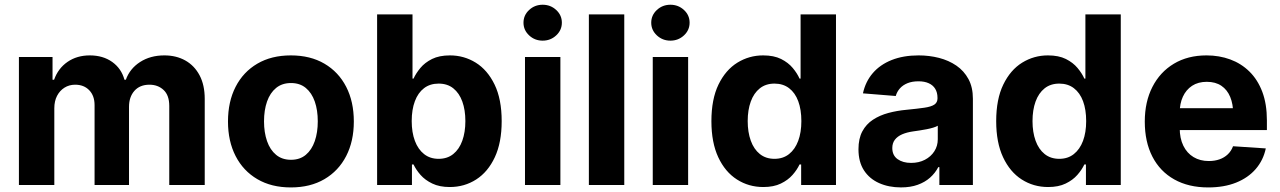

<svg xmlns="http://www.w3.org/2000/svg" viewBox="-20 -789 5460 819"><path d="M60.7 0V-545.9H204.1V-448.8H210.7Q227.8 -497.2 268 -525Q308.1 -552.7 363.1 -552.7Q419.4 -552.7 458.7 -524.7Q497.9 -496.6 510.9 -448.8H516.8Q533.6 -496 577.4 -524.4Q621.2 -552.7 681.1 -552.7Q731.9 -552.7 770.7 -530.9Q809.5 -509 831.4 -467.6Q853.3 -426.3 853.3 -367V0H702V-337.1Q702 -382.7 677.8 -405.2Q653.7 -427.7 617.6 -427.7Q576.6 -427.7 553.4 -401.6Q530.3 -375.5 530.3 -333.2V0H383.4V-340.6Q383.4 -380.6 360.6 -404.2Q337.9 -427.7 300.6 -427.7Q275.2 -427.7 255.1 -415.1Q235 -402.5 223.3 -380.1Q211.7 -357.7 211.7 -327.3V0Z M1220.7 10.5Q1137.9 10.5 1077.7 -24.8Q1017.5 -60.1 985 -123.4Q952.5 -186.7 952.5 -270.7Q952.5 -355.3 985 -418.7Q1017.5 -482.1 1077.7 -517.4Q1137.9 -552.7 1220.7 -552.7Q1303.7 -552.7 1363.9 -517.4Q1424.1 -482.1 1456.7 -418.7Q1489.3 -355.3 1489.3 -270.7Q1489.3 -186.7 1456.7 -123.4Q1424.1 -60.1 1363.9 -24.8Q1303.7 10.5 1220.7 10.5ZM1221.3 -107.4Q1259.2 -107.4 1284.5 -128.6Q1309.8 -149.8 1322.7 -187Q1335.5 -224.1 1335.5 -271.3Q1335.5 -319.1 1322.7 -356Q1309.8 -392.8 1284.5 -413.8Q1259.2 -434.8 1221.3 -434.8Q1183.3 -434.8 1157.7 -413.8Q1132 -392.8 1119.1 -356Q1106.2 -319.1 1106.2 -271.3Q1106.2 -224.1 1119.1 -187Q1132 -149.8 1157.7 -128.6Q1183.3 -107.4 1221.3 -107.4Z M1898.5 8.8Q1854.8 8.8 1824.1 -6Q1793.4 -20.7 1773.9 -42.8Q1754.5 -64.9 1744 -87.5H1737.2V0H1588.6V-727.5H1739.6V-453.7H1744Q1754.2 -476.1 1773.1 -499Q1792.1 -522 1822.9 -537.4Q1853.7 -552.7 1899.3 -552.7Q1959.4 -552.7 2009.4 -521.7Q2059.5 -490.6 2089.7 -428.3Q2120 -365.9 2120 -272.1Q2120 -181 2090.7 -118.3Q2061.4 -55.6 2011.2 -23.4Q1961 8.8 1898.5 8.8ZM1850.9 -111.5Q1888.2 -111.5 1913.5 -132Q1938.9 -152.4 1952 -188.8Q1965.1 -225.2 1965.1 -272.5Q1965.1 -319.8 1952.1 -355.8Q1939.1 -391.8 1913.8 -412.1Q1888.6 -432.4 1850.9 -432.4Q1814.3 -432.4 1788.7 -412.8Q1763.1 -393.2 1749.7 -357.3Q1736.2 -321.4 1736.2 -272.5Q1736.2 -224.1 1749.8 -188Q1763.3 -151.9 1789 -131.7Q1814.6 -111.5 1850.9 -111.5Z M2219.4 0V-545.9H2370.4V0ZM2294.8 -615.6Q2261 -615.6 2237 -638.1Q2213 -660.5 2213 -692.2Q2213 -724.1 2237 -746.4Q2261 -768.8 2294.8 -768.8Q2328.6 -768.8 2352.6 -746.4Q2376.7 -724.1 2376.7 -692.3Q2376.7 -660.5 2352.6 -638.1Q2328.6 -615.6 2294.8 -615.6Z M2642.9 -727.5V0H2491.9V-727.5Z M2764.4 0V-545.9H2915.3V0ZM2839.7 -615.6Q2806 -615.6 2781.9 -638.1Q2757.9 -660.5 2757.9 -692.2Q2757.9 -724.1 2781.9 -746.4Q2806 -768.8 2839.7 -768.8Q2873.5 -768.8 2897.6 -746.4Q2921.6 -724.1 2921.6 -692.3Q2921.6 -660.5 2897.6 -638.1Q2873.5 -615.6 2839.7 -615.6Z M3236 8.8Q3173.8 8.8 3123.5 -23.4Q3073.1 -55.6 3043.8 -118.3Q3014.6 -181 3014.6 -272.1Q3014.6 -365.9 3044.8 -428.3Q3075.1 -490.6 3125.3 -521.7Q3175.5 -552.7 3235.3 -552.7Q3281.1 -552.7 3311.8 -537.4Q3342.5 -522 3361.6 -499Q3380.7 -476.1 3390.5 -453.7H3395V-727.5H3546V0H3397.4V-87.5H3390.5Q3380.1 -64.9 3360.6 -42.8Q3341.2 -20.7 3310.7 -6Q3280.3 8.8 3236 8.8ZM3283.7 -111.5Q3320.1 -111.5 3345.7 -131.7Q3371.3 -151.9 3384.8 -188Q3398.3 -224.1 3398.3 -272.5Q3398.3 -321.4 3385 -357.3Q3371.7 -393.2 3346 -412.8Q3320.3 -432.4 3283.7 -432.4Q3246.5 -432.4 3221 -412.1Q3195.5 -391.8 3182.5 -355.8Q3169.4 -319.8 3169.4 -272.5Q3169.4 -225.2 3182.6 -188.8Q3195.7 -152.4 3221.2 -132Q3246.7 -111.5 3283.7 -111.5Z M3823.1 10.4Q3771.1 10.4 3729.9 -8Q3688.8 -26.3 3665.3 -62.4Q3641.9 -98.5 3641.9 -152.3Q3641.9 -198 3658.4 -228.7Q3674.9 -259.4 3703.7 -278.3Q3732.5 -297.2 3769.3 -307.1Q3806.1 -317 3846.8 -320.7Q3894.2 -325.3 3923.3 -329.6Q3952.3 -333.9 3965.7 -342.9Q3979 -352 3979 -369.3V-371.7Q3979 -394.2 3969.4 -410Q3959.9 -425.7 3941.7 -433.9Q3923.6 -442.2 3897.9 -442.2Q3870.8 -442.2 3850.9 -434.1Q3831.1 -426 3818.6 -411.9Q3806.1 -397.8 3800.9 -379.5L3661 -390.8Q3671.7 -440.6 3702.9 -477Q3734.1 -513.3 3783.6 -533Q3833.2 -552.7 3898.5 -552.7Q3943.9 -552.7 3985.4 -542.1Q4027 -531.4 4059.6 -509.1Q4092.2 -486.7 4111.1 -451.7Q4130 -416.7 4130 -368.2V0H3987V-76H3982.3Q3969 -50.5 3947.1 -31.1Q3925.2 -11.7 3894.4 -0.7Q3863.7 10.4 3823.1 10.4ZM3866.3 -94.1Q3899.7 -94.1 3925.3 -107.5Q3951 -120.9 3965.6 -143.7Q3980.2 -166.5 3980.2 -194.9V-252.7Q3973.3 -248.4 3960.8 -244.6Q3948.3 -240.8 3933 -237.8Q3917.6 -234.8 3902.5 -232.5Q3887.4 -230.3 3875.1 -228.5Q3848.2 -224.7 3828.3 -216.1Q3808.3 -207.4 3797.3 -193.1Q3786.2 -178.8 3786.2 -157.4Q3786.2 -126.3 3808.7 -110.2Q3831.2 -94.1 3866.3 -94.1Z M4450.9 8.8Q4388.7 8.8 4338.3 -23.4Q4288 -55.6 4258.7 -118.3Q4229.4 -181 4229.4 -272.1Q4229.4 -365.9 4259.7 -428.3Q4289.9 -490.6 4340.1 -521.7Q4390.3 -552.7 4450.1 -552.7Q4495.9 -552.7 4526.6 -537.4Q4557.3 -522 4576.4 -499Q4595.5 -476.1 4605.4 -453.7H4609.9V-727.5H4760.8V0H4612.2V-87.5H4605.4Q4594.9 -64.9 4575.5 -42.8Q4556.1 -20.7 4525.6 -6Q4495.1 8.8 4450.9 8.8ZM4498.5 -111.5Q4535 -111.5 4560.5 -131.7Q4586.1 -151.9 4599.7 -188Q4613.2 -224.1 4613.2 -272.5Q4613.2 -321.4 4599.9 -357.3Q4586.5 -393.2 4560.8 -412.8Q4535.2 -432.4 4498.5 -432.4Q4461.3 -432.4 4435.8 -412.1Q4410.4 -391.8 4397.3 -355.8Q4384.3 -319.8 4384.3 -272.5Q4384.3 -225.2 4397.4 -188.8Q4410.5 -152.4 4436 -132Q4461.5 -111.5 4498.5 -111.5Z M5133.9 10.5Q5050 10.5 4989.1 -23.6Q4928.2 -57.7 4895.7 -120.8Q4863.2 -183.9 4863.2 -270.3Q4863.2 -354.6 4895.7 -418.1Q4928.1 -481.6 4987.3 -517.2Q5046.5 -552.7 5126.7 -552.7Q5180.9 -552.7 5227.7 -535.5Q5274.5 -518.3 5309.7 -483.7Q5344.8 -449.2 5364.5 -397.3Q5384.1 -345.3 5384.1 -275.6V-234.2H4923.3V-327.5H5310.8L5240.3 -303.1Q5240.3 -344.9 5227.6 -375.5Q5214.9 -406.2 5189.9 -423.1Q5164.9 -440 5127.8 -440Q5090.7 -440 5064.9 -423Q5039.2 -406 5025.7 -376.5Q5012.2 -347.1 5012.2 -309V-243Q5012.2 -198.8 5027.7 -167.3Q5043.2 -135.7 5071.2 -118.9Q5099.2 -102.1 5136.2 -102.1Q5161.3 -102.1 5181.9 -109.3Q5202.4 -116.5 5217.3 -130.7Q5232.1 -144.8 5239.7 -165.2L5379.4 -155.9Q5368.8 -105.5 5336.4 -68Q5304 -30.6 5252.7 -10Q5201.4 10.5 5133.9 10.5Z"/></svg>

Font: Inter
Style: Regular
Weight: 400
Designer: Rasmus Andersson
Foundry: rsms
Version: Version 4.000;git-8c9346024